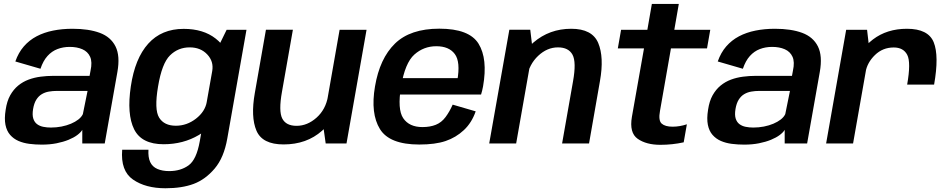

<svg xmlns="http://www.w3.org/2000/svg" viewBox="-20 -748 4949 1001"><path d="M198 6Q240 6 275 -1Q310 -8 337.5 -19.2Q365 -30.5 383.2 -44.2Q401.5 -58 409 -71V0H526L592 -372.5Q607 -456.5 582.2 -506Q557.5 -555.5 500 -576.8Q442.5 -598 358 -598Q304 -598 256.8 -588.5Q209.5 -579 171 -558.8Q132.5 -538.5 104.2 -506Q76 -473.5 60 -427.5L191 -389.5Q205 -431 227.5 -456Q250 -481 279.5 -492.2Q309 -503.5 343.5 -503.5Q381.5 -503.5 409.5 -491.2Q437.5 -479 449.8 -452Q462 -425 452 -379.5L447 -352.5H257Q224.5 -352.5 191.8 -348.2Q159 -344 129.2 -333Q99.5 -322 75 -302Q50.5 -282 33.2 -251.2Q16 -220.5 9.5 -175.5Q2 -129.5 8.5 -97.2Q15 -65 32.8 -44.8Q50.5 -24.5 76.2 -13.2Q102 -2 133.2 2Q164.5 6 198 6ZM245.5 -83Q224.5 -83 205.8 -86.8Q187 -90.5 173.2 -100.8Q159.5 -111 153.5 -130Q147.5 -149 152.5 -179.5Q157.5 -209.5 169.2 -228.2Q181 -247 197.8 -257Q214.5 -267 234.8 -270.5Q255 -274 276.5 -274H436.5L412 -153Q405 -138 388.8 -125.2Q372.5 -112.5 350 -103Q327.5 -93.5 300.5 -88.2Q273.5 -83 245.5 -83Z M842.5 233.5Q928.5 233.5 989.5 210.8Q1050.5 188 1099 131Q1147.5 74 1165 -26L1265 -592.5H1161.5L1103.5 -474L1021.5 -11.5Q1004.5 84.5 963 114.2Q921.5 144 862 144Q826.5 144 800.5 132.8Q774.5 121.5 763 96.8Q751.5 72 754 32.5H617Q608 143 673.5 188.2Q739 233.5 842.5 233.5ZM833 4Q935.5 4 1016.8 -44.2Q1098 -92.5 1108.5 -150.5L1058 -216.5Q1049 -166 1001.5 -129.2Q954 -92.5 897 -92.5Q836 -92.5 809.8 -134.5Q783.5 -176.5 804 -297Q824 -417.5 866.2 -459.2Q908.5 -501 969 -501Q1026 -501 1060.5 -464.2Q1095 -427.5 1086.5 -378L1159 -439Q1169 -496 1104.5 -546.8Q1040 -597.5 937.5 -597.5Q822.5 -597.5 753 -520.5Q683.5 -443.5 662 -297.5Q640.5 -152.5 679.2 -74.2Q718 4 833 4Z M1678 0H1786.5L1891 -592.5H1750.5L1664 -100ZM1507 -593H1366.5L1308.5 -263Q1286.5 -138.5 1317 -66.8Q1347.5 5 1458.5 5Q1579 5 1659.2 -66.5Q1739.5 -138 1753 -214L1690 -246Q1678 -177 1630.2 -134.5Q1582.5 -92 1526 -92Q1471 -92 1451.5 -130.2Q1432 -168.5 1450 -269Z M2166 5.5 2182.5 -85.5Q2113.5 -85.5 2082.2 -131.8Q2051 -178 2071 -297Q2091.5 -420 2140.2 -463.5Q2189 -507 2254.5 -507Q2321 -507 2351.2 -466.2Q2381.5 -425.5 2364 -327.5L2372 -340.5H2065L2050 -255H2488Q2494 -274 2498.5 -298Q2523.5 -441.5 2475 -520Q2426.5 -598.5 2270.5 -598.5Q2119 -598.5 2039.2 -520.8Q1959.5 -443 1935 -297Q1911 -156 1960.8 -75.2Q2010.5 5.5 2166 5.5ZM2182.5 -85.5 2166 5.5Q2249.5 5.5 2303.2 -12.8Q2357 -31 2398.2 -69.5Q2439.5 -108 2460 -167.5L2340 -202.5Q2324 -166 2303 -137.8Q2282 -109.5 2252.2 -97.5Q2222.5 -85.5 2182.5 -85.5Z M2530.5 0H2671L2757 -488.5L2744.5 -593H2635.5ZM2910.5 0H3051L3108 -326Q3130 -450 3098.8 -524Q3067.5 -598 2958 -598Q2844.5 -598 2761.2 -526.5Q2678 -455 2664.5 -379L2726.5 -344Q2739 -413 2785.8 -457Q2832.5 -501 2889 -501Q2944 -501 2964.8 -462.8Q2985.5 -424.5 2967.5 -324Z M3423 7Q3485.5 7 3544.5 -6L3561 -100Q3523.5 -87.5 3486.5 -87.5Q3448 -87.5 3429.8 -103.5Q3411.5 -119.5 3421 -170.5L3478 -495.5H3666L3683 -592.5H3495.5L3519 -727.5H3378.5L3355 -592.5H3218L3201 -495.5H3337.5L3274.5 -139Q3260 -55.5 3304.8 -24.2Q3349.5 7 3423 7Z M3860 6Q3902 6 3937 -1Q3972 -8 3999.5 -19.2Q4027 -30.5 4045.2 -44.2Q4063.5 -58 4071 -71V0H4188L4254 -372.5Q4269 -456.5 4244.2 -506Q4219.5 -555.5 4162 -576.8Q4104.5 -598 4020 -598Q3966 -598 3918.8 -588.5Q3871.5 -579 3833 -558.8Q3794.5 -538.5 3766.2 -506Q3738 -473.5 3722 -427.5L3853 -389.5Q3867 -431 3889.5 -456Q3912 -481 3941.5 -492.2Q3971 -503.5 4005.5 -503.5Q4043.5 -503.5 4071.5 -491.2Q4099.5 -479 4111.8 -452Q4124 -425 4114 -379.5L4109 -352.5H3919Q3886.5 -352.5 3853.8 -348.2Q3821 -344 3791.2 -333Q3761.5 -322 3737 -302Q3712.5 -282 3695.2 -251.2Q3678 -220.5 3671.5 -175.5Q3664 -129.5 3670.5 -97.2Q3677 -65 3694.8 -44.8Q3712.5 -24.5 3738.2 -13.2Q3764 -2 3795.2 2Q3826.5 6 3860 6ZM3907.5 -83Q3886.5 -83 3867.8 -86.8Q3849 -90.5 3835.2 -100.8Q3821.5 -111 3815.5 -130Q3809.5 -149 3814.5 -179.5Q3819.5 -209.5 3831.2 -228.2Q3843 -247 3859.8 -257Q3876.5 -267 3896.8 -270.5Q3917 -274 3938.5 -274H4098.5L4074 -153Q4067 -138 4050.8 -125.2Q4034.5 -112.5 4012 -103Q3989.5 -93.5 3962.5 -88.2Q3935.5 -83 3907.5 -83Z M4709.5 -307H4850Q4876.5 -457 4848 -527.5Q4819.5 -598 4708.5 -598Q4604 -598 4531 -542.2Q4458 -486.5 4443.5 -405.5L4492.5 -371.5Q4501 -421.5 4541.5 -461Q4582 -500.5 4639.5 -500.5Q4690 -500.5 4710 -461.8Q4730 -423 4709.5 -307ZM4287 0H4427.5L4513 -485L4500.5 -592.5H4391.5Z"/></svg>

Font: Anybody UltraCondensed Thin SemiBold
Style: Italic
Weight: 600
Italic angle: -10°
Version: Version 1.111